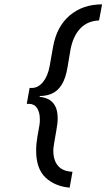

<svg xmlns="http://www.w3.org/2000/svg" viewBox="-20 -732 489 882"><path d="M300 130Q232 124 189 83.5Q146 43 146 -41Q146 -56 147.5 -72Q149 -88 152 -105L161 -156Q162.5 -163.5 162.8 -171Q163 -178.5 163 -185Q163 -216.5 150 -235.8Q137 -255 113 -255H103L116 -328H126Q155.5 -328 177.8 -355.5Q200 -383 208 -428L224 -518Q240.5 -610.5 300.5 -661.2Q360.5 -712 449 -712L435 -638Q381 -636 347.5 -599.8Q314 -563.5 303 -499L290 -422Q281.5 -371.5 263.5 -343Q245.5 -314.5 220 -302.8Q194.5 -291 163 -291L162 -287Q182.5 -285.5 201.5 -276.5Q220.5 -267.5 232.8 -246.2Q245 -225 245 -186Q245 -175.5 243.2 -161.8Q241.5 -148 239 -134L230 -82Q228 -70 226.5 -60Q225 -50 225 -40Q225 5 247 30.2Q269 55.5 313 57Z"/></svg>

Font: Overpass
Style: Italic
Weight: 400
Italic angle: -10°
Designer: Delve Withrington, Dave Bailey, Thomas Jockin
Foundry: Delve Fonts LLC
Version: Version 4.000